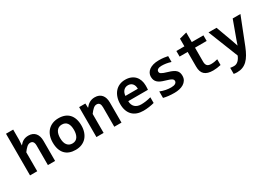

<svg xmlns="http://www.w3.org/2000/svg" viewBox="7 -1620 3835 2754"><g transform="rotate(-30 1924.5 -242.5)"><path d="M363.8 0V-323.2Q363.8 -404.8 303.2 -404.8Q272.9 -404.8 245.4 -380.4Q217.8 -356 187 -314V0H67.9V-689.9H187V-520L181.2 -430.2Q196.3 -448.2 211.9 -462.6Q227.5 -477.1 245.6 -486.8Q263.7 -496.6 284.7 -501.7Q305.7 -506.8 331.1 -506.8Q369.1 -506.8 397.5 -494.4Q425.8 -481.9 444.8 -459.2Q463.9 -436.5 473.4 -404.5Q482.9 -372.6 482.9 -333V0Z M1064.5 -252Q1064.5 -193.4 1047.9 -144.8Q1031.2 -96.2 1000 -61.5Q968.8 -26.9 923.3 -7.8Q877.9 11.2 819.8 11.2Q764.6 11.2 721.2 -4.9Q677.7 -21 647.5 -53Q617.2 -85 601.1 -133.1Q585 -181.2 585 -245.1Q585 -304.2 601.8 -352.5Q618.7 -400.9 650.1 -435.1Q681.6 -469.2 727.1 -488Q772.5 -506.8 829.6 -506.8Q885.3 -506.8 928.7 -490.5Q972.2 -474.1 1002.4 -441.9Q1032.7 -409.7 1048.6 -362.1Q1064.5 -314.5 1064.5 -252ZM940.4 -249Q940.4 -326.2 911.4 -365Q882.3 -403.8 825.7 -403.8Q794.4 -403.8 772.5 -391.6Q750.5 -379.4 736.3 -358.2Q722.2 -336.9 715.6 -308.6Q709 -280.3 709 -248Q709 -170.4 740.2 -131.1Q771.5 -91.8 825.7 -91.8Q855.5 -91.8 877.4 -103.8Q899.4 -115.7 913.1 -137Q926.8 -158.2 933.6 -187Q940.4 -215.8 940.4 -249Z M1463.4 0V-323.2Q1463.4 -404.8 1402.8 -404.8Q1372.6 -404.8 1345 -380.4Q1317.4 -356 1286.6 -314V0H1167.5V-496.1H1270.5L1273.4 -422.9Q1288.6 -441.9 1304.9 -457.5Q1321.3 -473.1 1340.3 -484.1Q1359.4 -495.1 1381.3 -501Q1403.3 -506.8 1430.7 -506.8Q1468.8 -506.8 1497.1 -494.4Q1525.4 -481.9 1544.4 -459.2Q1563.5 -436.5 1573 -404.5Q1582.5 -372.6 1582.5 -333V0Z M2149.4 -286.1Q2149.4 -273.9 2148.7 -254.4Q2147.9 -234.9 2146.5 -217.8H1820.3Q1820.3 -185.1 1830.3 -160.2Q1840.3 -135.3 1858.6 -118.4Q1877 -101.6 1902.6 -92.8Q1928.2 -84 1959.5 -84Q1995.6 -84 2036.9 -89.6Q2078.1 -95.2 2122.6 -107.9V-13.2Q2103.5 -7.8 2081.1 -3.4Q2058.6 1 2035.2 4.4Q2011.7 7.8 1987.8 9.5Q1963.9 11.2 1941.4 11.2Q1884.8 11.2 1839.8 -4.9Q1794.9 -21 1763.7 -52.5Q1732.4 -84 1715.8 -130.4Q1699.2 -176.8 1699.2 -237.8Q1699.2 -298.3 1715.8 -347.9Q1732.4 -397.5 1762.7 -432.9Q1793 -468.3 1836.2 -487.5Q1879.4 -506.8 1932.6 -506.8Q1985.4 -506.8 2025.9 -490.5Q2066.4 -474.1 2093.8 -444.8Q2121.1 -415.5 2135.3 -375Q2149.4 -334.5 2149.4 -286.1ZM2028.3 -303.2Q2028.8 -332.5 2021 -354.2Q2013.2 -376 1999.8 -390.1Q1986.3 -404.3 1968.5 -411.1Q1950.7 -418 1930.2 -418Q1885.3 -418 1856.4 -387.9Q1827.6 -357.9 1822.3 -303.2Z M2676.3 -146Q2676.3 -103.5 2657.5 -73.5Q2638.7 -43.5 2607.7 -24.7Q2576.7 -5.9 2537.4 2.7Q2498 11.2 2457 11.2Q2402.3 11.2 2358.4 6.1Q2314.5 1 2275.4 -8.8V-116.2Q2321.3 -97.2 2366.9 -88.6Q2412.6 -80.1 2453.1 -80.1Q2500 -80.1 2523.2 -95Q2546.4 -109.9 2546.4 -133.8Q2546.4 -145 2541.5 -154.3Q2536.6 -163.6 2523.2 -172.1Q2509.8 -180.7 2485.4 -189.7Q2460.9 -198.7 2421.4 -210Q2384.8 -220.2 2357.2 -233.2Q2329.6 -246.1 2311.5 -263.7Q2293.5 -281.2 2284.4 -304.4Q2275.4 -327.6 2275.4 -358.9Q2275.4 -389.2 2289.1 -416Q2302.7 -442.9 2329.8 -463.1Q2356.9 -483.4 2397.5 -495.1Q2438 -506.8 2492.2 -506.8Q2539.1 -506.8 2575.2 -502Q2611.3 -497.1 2639.2 -491.2V-394Q2596.7 -407.7 2559.3 -413.3Q2522 -418.9 2485.4 -418.9Q2448.7 -418.9 2426.5 -405.8Q2404.3 -392.6 2404.3 -369.1Q2404.3 -357.9 2408.7 -349.1Q2413.1 -340.3 2426 -332Q2439 -323.7 2462.2 -314.7Q2485.4 -305.7 2523.4 -294.9Q2566.4 -282.7 2595.7 -268.8Q2625 -254.9 2642.8 -237.3Q2660.6 -219.7 2668.5 -197.3Q2676.3 -174.8 2676.3 -146Z M3226.1 -4.9Q3193.8 2.4 3161.1 6.8Q3128.4 11.2 3099.1 11.2Q3050.3 11.2 3014.9 1Q2979.5 -9.3 2956.3 -30.3Q2933.1 -51.3 2922.1 -83.7Q2911.1 -116.2 2911.1 -161.1V-403.3H2777.8V-496.1H2911.1V-623L3033.2 -654.8V-496.1H3226.1V-403.3H3033.2V-169.9Q3033.2 -127.4 3052.7 -105.7Q3072.3 -84 3118.2 -84Q3147.5 -84 3175.3 -88.9Q3203.1 -93.8 3226.1 -100.1Z M3665 -54.2Q3639.2 10.3 3611.1 58.8Q3583 107.4 3549.3 139.9Q3515.6 172.4 3474.4 188.7Q3433.1 205.1 3381.8 205.1Q3369.6 205.1 3355.2 203.9Q3340.8 202.6 3325.7 200.2V99.1Q3331.5 100.1 3339.1 101.3Q3346.7 102.5 3355 103.3Q3363.3 104 3371.8 104.5Q3380.4 105 3387.7 105Q3408.2 105 3425.8 97.2Q3443.4 89.4 3458.3 75.4Q3473.1 61.5 3485.4 42.2Q3497.6 22.9 3506.8 0L3310.1 -496.1H3442.9L3545.9 -214.8L3576.7 -124L3606.9 -210.9L3710.9 -496.1H3838.9Z"/></g></svg>

Font: Code New Roman
Style: Bold
Weight: 700
Monospace: yes
Designer: Sam Radian
Foundry: Code New Roman
Version: Version 1.508 October 19, 2014